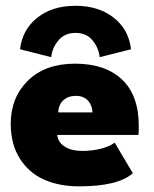

<svg xmlns="http://www.w3.org/2000/svg" viewBox="-20 -648 546 680"><path d="M51 -473.5Q59 -543 112 -585.2Q165 -627.5 247.5 -627.5Q328.5 -627.5 382.2 -585.8Q436 -544 444 -473.5L333 -445.5Q329.5 -478.5 307.8 -505Q286 -531.5 247.5 -531.5Q209 -531.5 186.8 -504.8Q164.5 -478 161.5 -445.5ZM182.5 -170Q185.5 -144 209.2 -128.8Q233 -113.5 271.5 -113.5Q308.5 -113.5 339.2 -121.8Q370 -130 386 -143L450.5 -34.5Q398 12 260 12Q189.5 12 135.8 -12Q82 -36 50 -86.8Q18 -137.5 18 -209.5Q18 -302.5 79 -362.5Q140 -422.5 246 -422.5Q352.5 -422.5 412 -366.5Q471.5 -310.5 471.5 -201.5Q471.5 -174.5 470 -170ZM307.5 -250Q306.5 -275.5 291.2 -292Q276 -308.5 248.5 -308.5Q221 -308.5 204 -292.5Q187 -276.5 186.5 -250Z"/></svg>

Font: League Spartan ExtraBold
Style: Regular
Weight: 800
Foundry: The League of Moveable Type
Version: Version 2.002